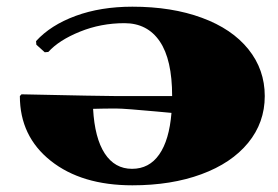

<svg xmlns="http://www.w3.org/2000/svg" viewBox="-20 -550 840 580"><path d="M261.2 -221.2Q266.1 -132.8 296.4 -86.4Q326.7 -40 378.9 -40Q430.7 -40 460.9 -83.3Q491.2 -126.5 498 -209Q492.2 -209.5 450.2 -213.4Q408.2 -217.3 376.5 -219.7Q344.7 -222.2 330.1 -222.2Q294.4 -222.2 261.2 -221.2ZM44.9 -265.1Q290 -259.8 330.1 -259.8H500Q500 -370.1 462.6 -425Q425.3 -480 356 -480Q284.7 -480 221.4 -454.3Q158.2 -428.7 126 -393.1L115.2 -392.1L89.8 -415L88.9 -425.8Q132.8 -474.1 208.5 -502Q284.2 -529.8 379.9 -529.8Q499 -529.8 589.8 -496.3Q680.7 -462.9 730.2 -401.4Q779.8 -339.8 779.8 -259.8Q779.8 -179.7 729.5 -118.4Q679.2 -57.1 588.4 -23.7Q497.6 9.8 379.9 9.8Q226.6 9.8 133.3 -64.2Q40 -138.2 40 -259.8Z"/></svg>

Font: Yokawerad
Style: Regular
Weight: 500
Designer: gluk
Foundry: gluk
Version: Version 0.79